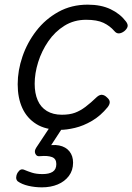

<svg xmlns="http://www.w3.org/2000/svg" viewBox="-20 -539 569 825"><path d="M238 19Q176 19 136 -6Q96 -31 76 -74.5Q56 -118 56 -177Q56 -236 76.5 -296Q97 -356 136 -406.5Q175 -457 231 -488Q287 -519 357 -519Q414 -519 455 -499.5Q496 -480 521 -447Q531 -434 528 -424Q525 -414 514 -405Q502 -396 491 -395.5Q480 -395 471 -406Q452 -428 424.5 -441Q397 -454 350 -454Q298 -454 257 -428.5Q216 -403 187.5 -361.5Q159 -320 144 -272Q129 -224 129 -179Q129 -138 142 -108Q155 -78 181.5 -62Q208 -46 246 -46Q279 -46 302 -54.5Q325 -63 347.5 -80Q370 -97 397 -123Q409 -133 419.5 -131.5Q430 -130 439 -121Q451 -111 451.5 -101Q452 -91 443 -79Q412 -41 375 -19.5Q338 2 302 10.5Q266 19 238 19ZM160 266Q130 266 102 259.5Q74 253 56 240Q49 233 49.5 223Q50 213 55 204Q62 193 69 190Q76 187 85 191Q99 197 117.5 203Q136 209 163 209Q191 209 206.5 199Q222 189 222 166Q222 143 203.5 136Q185 129 153 132Q144 133 139.5 130.5Q135 128 132 122Q129 115 130 109Q131 103 136 95L205 -9H261L186 106L164 92Q205 80 234 86Q263 92 278.5 111.5Q294 131 294 160Q294 193 276 217Q258 241 228 253.5Q198 266 160 266Z"/></svg>

Font: Playwrite RO Light
Style: Regular
Weight: 300
Version: Version 1.002